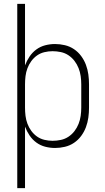

<svg xmlns="http://www.w3.org/2000/svg" viewBox="-20 -755 540 990"><path d="M69 215V-735H109V-418Q118 -442 132.5 -463.5Q147 -485 167.5 -500Q188 -515 213 -521.5Q238 -528 264 -528Q289 -528 314.5 -522Q340 -516 361.5 -501.5Q383 -487 398.5 -466Q414 -445 423 -421Q432 -397 435.5 -371.5Q439 -346 439 -320V-200Q439 -174 435.5 -148.5Q432 -123 423 -99Q414 -75 398.5 -54Q383 -33 361.5 -18.5Q340 -4 314.5 2Q289 8 264 8Q238 8 213 1.5Q188 -5 167.5 -20Q147 -35 132.5 -56.5Q118 -78 109 -102V215ZM251 -29Q272 -29 293.5 -33.5Q315 -38 333 -50Q351 -62 364 -79Q377 -96 385 -116Q393 -136 396 -157.5Q399 -179 399 -200V-320Q399 -341 396 -362.5Q393 -384 385 -404Q377 -424 364 -441Q351 -458 333 -470Q315 -482 293.5 -486.5Q272 -491 251 -491Q230 -491 209 -486Q188 -481 171 -469Q154 -457 141.5 -440Q129 -423 121.5 -403Q114 -383 111.5 -362Q109 -341 109 -320V-200Q109 -179 111.5 -158Q114 -137 121.5 -117Q129 -97 141.5 -80Q154 -63 171 -51Q188 -39 209 -34Q230 -29 251 -29Z"/></svg>

Font: Iosevka SS04 Extralight
Style: Regular
Weight: 200
Monospace: yes
Designer: Belleve Invis
Foundry: Belleve Invis
Version: Version 19.0.0; ttfautohint (v1.8.4)